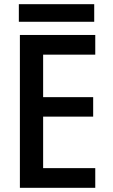

<svg xmlns="http://www.w3.org/2000/svg" viewBox="-20 -897 540 917"><path d="M75 0V-730H435V-636H186V-433H425V-340H186V-94H435V0ZM70 -793V-877H430V-793Z"/></svg>

Font: M PLUS 1 Code Medium
Style: Regular
Weight: 500
Designer: Coji Morishita
Foundry: UNDERFOREST DESIGN
Version: Version 1.002